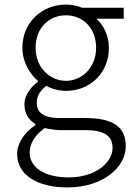

<svg xmlns="http://www.w3.org/2000/svg" viewBox="-20 -567 583 841"><path d="M275 254C431 254 531 166 531 73C531 -12 474 -50 353 -50H241C164 -50 141 -79 141 -117C141 -151 160 -173 183 -191C207 -177 240 -169 269 -169C374 -169 457 -247 457 -357C457 -411 434 -457 402 -485H522V-533H340C323 -540 298 -547 269 -547C164 -547 78 -469 78 -358C78 -294 112 -241 146 -213V-209C122 -191 87 -156 87 -110C87 -68 108 -40 135 -24V-19C86 14 55 61 55 108C55 198 142 254 275 254ZM269 -213C198 -213 136 -271 136 -358C136 -446 196 -500 269 -500C341 -500 401 -446 401 -358C401 -271 339 -213 269 -213ZM282 210C173 210 110 166 110 101C110 65 130 26 176 -6C203 0 231 3 243 3H352C431 3 473 24 473 81C473 145 398 210 282 210Z"/></svg>

Font: Noto Sans CJK JP Light
Style: Regular
Weight: 300
Designer: Ryoko NISHIZUKA (kana & ideographs); Paul D. Hunt (Latin, Greek & Cyrillic); Wenlong ZHANG (bopomofo); Sandoll Communica
Foundry: Adobe Systems Incorporated
Version: Version 1.004;PS 1.004;hotconv 1.0.82;makeotf.lib2.5.63406